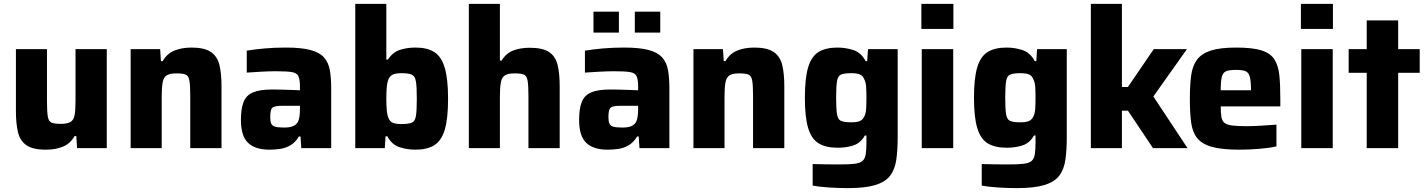

<svg xmlns="http://www.w3.org/2000/svg" viewBox="-20 -763 7354 989"><path d="M217 8Q149 8 116 -15Q83 -38 72.5 -82.5Q62 -127 62 -191V-510H222V-240Q222 -186 226.5 -161.5Q231 -137 246 -131Q261 -125 293 -125Q327 -125 343.5 -135Q360 -145 364.5 -171Q369 -197 369 -244V-510H530V0H377L373 -62H364Q342 -23 304 -7.5Q266 8 217 8Z M653 0V-510H805L809 -448H818Q840 -487 878.5 -502.5Q917 -518 966 -518Q1033 -518 1066.5 -495Q1100 -472 1110.5 -427.5Q1121 -383 1121 -319V0H960V-270Q960 -324 955.5 -348.5Q951 -373 936 -379Q921 -385 889 -385Q855 -385 839 -375Q823 -365 818 -339Q813 -313 813 -266V0Z M1368 8Q1295 8 1258 -27Q1221 -62 1221 -145Q1221 -203 1234.5 -237.5Q1248 -272 1283 -287Q1318 -302 1382 -302Q1394 -302 1419 -301.5Q1444 -301 1473 -300Q1502 -299 1525 -298V-317Q1525 -355 1516.5 -371.5Q1508 -388 1481.5 -392Q1455 -396 1400 -396Q1366 -396 1322 -393.5Q1278 -391 1251 -389V-502Q1292 -509 1343.5 -513.5Q1395 -518 1452 -518Q1532 -518 1579 -505.5Q1626 -493 1649 -467Q1672 -441 1679 -401.5Q1686 -362 1686 -308V0H1532L1528 -60H1520Q1501 -29 1476 -14.5Q1451 0 1423 4Q1395 8 1368 8ZM1444 -106Q1471 -106 1488 -112.5Q1505 -119 1514 -134Q1525 -155 1525 -199V-218H1432Q1394 -218 1383 -208Q1372 -198 1372 -160Q1372 -138 1377 -126.5Q1382 -115 1397 -110.5Q1412 -106 1444 -106Z M2120 8Q2077 8 2037.5 -5Q1998 -18 1975 -61H1966L1962 0H1810V-743H1970V-456H1978Q2003 -494 2039.5 -506Q2076 -518 2121 -518Q2181 -518 2217.5 -494.5Q2254 -471 2271 -413.5Q2288 -356 2288 -254Q2288 -152 2271 -95Q2254 -38 2217 -15Q2180 8 2120 8ZM2048 -124Q2084 -124 2101 -131Q2118 -138 2122.5 -166Q2127 -194 2127 -255Q2127 -315 2122.5 -343Q2118 -371 2101 -378.5Q2084 -386 2048 -386Q2021 -386 2006 -380Q1991 -374 1983 -359Q1975 -342 1972.5 -317Q1970 -292 1970 -255Q1970 -218 1972.5 -192.5Q1975 -167 1983 -151Q1991 -135 2006 -129.5Q2021 -124 2048 -124Z M2395 0V-743H2555V-451H2564Q2586 -488 2623 -502.5Q2660 -517 2708 -517Q2776 -517 2809 -494.5Q2842 -472 2852.5 -427.5Q2863 -383 2863 -319V0H2702V-270Q2702 -324 2697.5 -348.5Q2693 -373 2678 -379Q2663 -385 2631 -385Q2597 -385 2581 -375Q2565 -365 2560 -339Q2555 -313 2555 -266V0Z M3110 8Q3037 8 3000 -27Q2963 -62 2963 -145Q2963 -203 2976.5 -237.5Q2990 -272 3025 -287Q3060 -302 3124 -302Q3136 -302 3161 -301.5Q3186 -301 3215 -300Q3244 -299 3267 -298V-317Q3267 -355 3258.5 -371.5Q3250 -388 3223.5 -392Q3197 -396 3142 -396Q3108 -396 3064 -393.5Q3020 -391 2993 -389V-502Q3034 -509 3085.5 -513.5Q3137 -518 3194 -518Q3274 -518 3321 -505.5Q3368 -493 3391 -467Q3414 -441 3421 -401.5Q3428 -362 3428 -308V0H3274L3270 -60H3262Q3243 -29 3218 -14.5Q3193 0 3165 4Q3137 8 3110 8ZM3186 -106Q3213 -106 3230 -112.5Q3247 -119 3256 -134Q3267 -155 3267 -199V-218H3174Q3136 -218 3125 -208Q3114 -198 3114 -160Q3114 -138 3119 -126.5Q3124 -115 3139 -110.5Q3154 -106 3186 -106ZM3037 -595V-703H3168V-595ZM3250 -595V-703H3381V-595Z M3552 0V-510H3704L3708 -448H3717Q3739 -487 3777.5 -502.5Q3816 -518 3865 -518Q3932 -518 3965.5 -495Q3999 -472 4009.5 -427.5Q4020 -383 4020 -319V0H3859V-270Q3859 -324 3854.5 -348.5Q3850 -373 3835 -379Q3820 -385 3788 -385Q3754 -385 3738 -375Q3722 -365 3717 -339Q3712 -313 3712 -266V0Z M4347 206Q4298 206 4247 202.5Q4196 199 4166 193V82Q4197 83 4235 83.5Q4273 84 4306 84Q4355 84 4383 80.5Q4411 77 4423.5 65.5Q4436 54 4439.5 31Q4443 8 4443 -29V-65H4435Q4413 -26 4376 -14Q4339 -2 4295 -2Q4234 -2 4197 -24.5Q4160 -47 4143 -103Q4126 -159 4126 -259Q4126 -361 4143 -417Q4160 -473 4197 -495.5Q4234 -518 4294 -518Q4336 -518 4376 -505Q4416 -492 4439 -448H4447L4451 -510H4604V-58Q4604 9 4597 59Q4590 109 4565.5 141.5Q4541 174 4489 190Q4437 206 4347 206ZM4365 -133Q4394 -133 4409 -139.5Q4424 -146 4432 -163Q4440 -179 4441.5 -202.5Q4443 -226 4443 -259Q4443 -292 4441.5 -315.5Q4440 -339 4432 -354Q4425 -373 4409.5 -379.5Q4394 -386 4365 -386Q4329 -386 4312.5 -379Q4296 -372 4291.5 -345Q4287 -318 4287 -259Q4287 -201 4291.5 -174Q4296 -147 4312.5 -140Q4329 -133 4365 -133Z M4726 -614V-743H4891V-614ZM4728 0V-510H4890V0Z M5218 206Q5169 206 5118 202.5Q5067 199 5037 193V82Q5068 83 5106 83.5Q5144 84 5177 84Q5226 84 5254 80.5Q5282 77 5294.5 65.5Q5307 54 5310.5 31Q5314 8 5314 -29V-65H5306Q5284 -26 5247 -14Q5210 -2 5166 -2Q5105 -2 5068 -24.5Q5031 -47 5014 -103Q4997 -159 4997 -259Q4997 -361 5014 -417Q5031 -473 5068 -495.5Q5105 -518 5165 -518Q5207 -518 5247 -505Q5287 -492 5310 -448H5318L5322 -510H5475V-58Q5475 9 5468 59Q5461 109 5436.5 141.5Q5412 174 5360 190Q5308 206 5218 206ZM5236 -133Q5265 -133 5280 -139.5Q5295 -146 5303 -163Q5311 -179 5312.5 -202.5Q5314 -226 5314 -259Q5314 -292 5312.5 -315.5Q5311 -339 5303 -354Q5296 -373 5280.5 -379.5Q5265 -386 5236 -386Q5200 -386 5183.5 -379Q5167 -372 5162.5 -345Q5158 -318 5158 -259Q5158 -201 5162.5 -174Q5167 -147 5183.5 -140Q5200 -133 5236 -133Z M5599 0V-743H5759V-315H5790L5923 -510H6094L5921 -266L6097 0H5919L5790 -193H5759V0Z M6364 8Q6274 8 6222.5 -6.5Q6171 -21 6146.5 -52Q6122 -83 6115.5 -133Q6109 -183 6109 -254Q6109 -323 6115.5 -373Q6122 -423 6145.5 -455Q6169 -487 6217 -502.5Q6265 -518 6348 -518Q6432 -518 6478 -503.5Q6524 -489 6544.5 -457Q6565 -425 6570 -375Q6575 -325 6575 -254V-215H6268Q6268 -181 6271.5 -160.5Q6275 -140 6287.5 -130Q6300 -120 6327 -116.5Q6354 -113 6402 -113Q6431 -113 6474 -115.5Q6517 -118 6555 -121V-9Q6522 -1 6468.5 3.5Q6415 8 6364 8ZM6268 -298H6424Q6424 -346 6417.5 -368.5Q6411 -391 6394.5 -397Q6378 -403 6347 -403Q6312 -403 6295.5 -396Q6279 -389 6273.5 -366.5Q6268 -344 6268 -298Z M6681 -614V-743H6846V-614ZM6683 0V-510H6845V0Z M7020 0V-388H6927V-510H7020V-658H7182V-510H7293V-388H7182V0Z"/></svg>

Font: Saira
Style: Bold
Weight: 700
Designer: Hector Gatti with collaboration of the Omnibus-Type team
Foundry: Omnibus-Type
Version: Version 1.100; ttfautohint (v1.8.3)